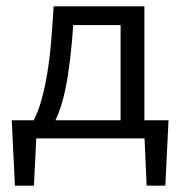

<svg xmlns="http://www.w3.org/2000/svg" viewBox="-20 -436 571 605"><path d="M70 -32Q91 -59 105 -102.5Q119 -146 128 -199.5Q137 -253 141.5 -309Q146 -365 149 -416H214Q212 -365 207 -308.5Q202 -252 194 -199Q186 -146 172.5 -102.5Q159 -59 140 -32ZM27 149 17 -57H97L87 149ZM51 0 36 -57H511L477 0ZM442 149 433 -57H511L501 149ZM360 0V-416H435V0ZM188 -357V-416H395V-357Z"/></svg>

Font: Ysabeau Office Medium
Style: Regular
Weight: 500
Designer: Christian Thalmann (Catharsis Fonts)
Version: Version 2.001;gftools[0.9.30]; featfreeze: tnum,lnum,ss02